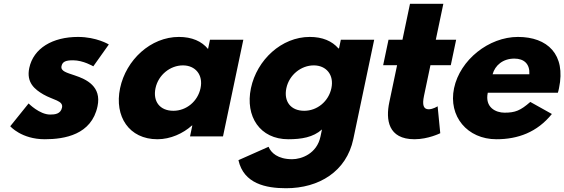

<svg xmlns="http://www.w3.org/2000/svg" viewBox="-20 -724 2995 1019"><path d="M394 -528C259 -528 157.4 -468 135.3 -363C119.1 -286 163.6 -250 209.9 -223C261.6 -193 317 -190 309.2 -153C302 -119 271.4 -116 246.4 -116C189.4 -116 131.8 -175 131.8 -175L34.4 -54C34.4 -54 93.8 15 217.8 15C322.8 15 465.9 -9 497.6 -160C519.7 -265 439.7 -303 376.1 -324C335.1 -338 300.8 -346 306.4 -373C311.5 -397 329 -404 368 -404C422 -404 475.2 -372 475.2 -372L557.6 -488C557.6 -488 493 -528 394 -528Z M617.3 -256C585.8 -106 665.3 15 815.3 15C885.3 15 951.9 -16 998.7 -58H1000.7L988.5 0H1163.5L1271.4 -513H1094.4L1084.1 -464C1050.7 -505 998.5 -528 929.5 -528C779.5 -528 648.9 -406 617.3 -256ZM805.3 -256C820.3 -327 883.8 -377 950.8 -377C1016.8 -377 1059.3 -327 1044.3 -256C1029.6 -186 969.1 -136 900.1 -136C828.1 -136 790.6 -186 805.3 -256Z M1245.5 126C1273.2 251 1391.2 275 1498.2 275C1673.2 275 1818.9 186 1855.1 14L1965.9 -513H1788.9L1779.2 -467H1776.2C1742.4 -506 1692 -528 1624 -528C1474 -528 1343.4 -406 1311.8 -256C1280.3 -106 1359.8 15 1509.8 15C1579.8 15 1641.9 5 1688.8 -37L1680.8 1C1661.7 92 1579.6 121 1530.6 121C1453.6 121 1417.9 86 1405.4 55ZM1499.8 -256C1514.8 -327 1578.3 -377 1645.3 -377C1711.3 -377 1753.8 -327 1738.8 -256C1724.1 -186 1663.6 -136 1594.6 -136C1522.6 -136 1485.1 -186 1499.8 -256Z M2115.9 -513H2041.9L2013.5 -378H2087.5L2046.1 -181C2026.9 -90 2038.8 15 2179.8 15C2252.8 15 2316.6 -17 2316.6 -17L2302.6 -160C2302.6 -160 2278.3 -144 2255.3 -144C2227.3 -144 2220.1 -167 2230.2 -215L2264.5 -378H2372.5L2400.9 -513H2292.9L2333 -704H2156Z M2940.8 -232C2943 -238 2945.4 -249 2946.8 -256C2984.7 -436 2885 -528 2729 -528C2574 -528 2421.4 -406 2389.8 -256C2358.5 -107 2459.8 15 2614.8 15C2728.8 15 2830.6 -22 2909 -119L2794.5 -183C2741.8 -137 2714.5 -126 2657.5 -126C2612.5 -126 2552.2 -153 2568.8 -232ZM2594.4 -330C2607.3 -377 2648.8 -413 2709.8 -413C2761.8 -413 2792.7 -384 2789.4 -330Z"/></svg>

Font: Hussar
Style: BdOblTwo
Weight: 700
Foundry: Cannot Into Space Fonts
Version: Version 2.00